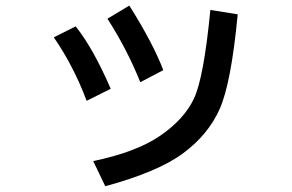

<svg xmlns="http://www.w3.org/2000/svg" viewBox="-20 -598 1040 685"><path d="M562.5 -347.7 480.5 -304.7Q433.6 -421.9 363.3 -531.2L441.4 -578.1Q527.3 -441.4 562.5 -347.7ZM828.1 -546.9Q804.7 -300.8 763.7 -209Q722.7 -117.2 632.8 -50.8Q543 15.6 355.5 66.4L312.5 -23.4Q464.8 -54.7 550.8 -113.3Q636.7 -171.9 671.9 -246.1Q707 -320.3 730.5 -562.5ZM375 -281.2 289.1 -238.3Q242.2 -363.3 171.9 -464.8L250 -503.9Q312.5 -425.8 375 -281.2Z"/></svg>

Font: WenQuanYi Micro Hei Mono
Style: Regular
Weight: 400
Foundry: Ascender Corporation
Version: Version 0.2.0-beta